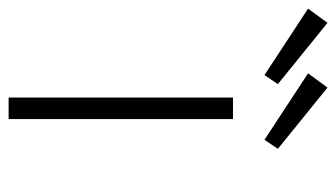

<svg xmlns="http://www.w3.org/2000/svg" viewBox="-246 -592 779 445"><g transform="rotate(90 143.5 -369.5)"><path d="M147 0V-520H197V0ZM245 -593 91 -694 124 -739 266 -624ZM95 -593 -59 -694 -26 -739 116 -624Z"/></g></svg>

Font: Lexend Giga ExtraLight
Style: Regular
Weight: 250
Version: Version 1.007